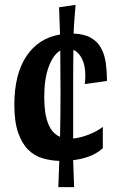

<svg xmlns="http://www.w3.org/2000/svg" viewBox="-20 -650 494 790"><path d="M39 -219Q39 -344 88.5 -418.5Q138 -493 227 -508L223 -620L291 -630Q289 -603 286.5 -574Q284 -545 283 -512Q327 -510 354 -494.5Q381 -479 395.5 -453Q410 -427 415 -392Q420 -357 420 -317L329 -304Q330 -314 330.5 -322.5Q331 -331 331 -340Q331 -381 317.5 -408Q304 -435 282 -445Q282 -423 281.5 -396.5Q281 -370 281 -329.5Q281 -289 281 -229Q281 -169 281 -80Q312 -83 346 -96.5Q380 -110 403 -128V-40Q378 -18 347 -6.5Q316 5 281 9L285 120H220L224 12Q188 11 154.5 1Q121 -9 95.5 -34.5Q70 -60 54.5 -104.5Q39 -149 39 -219ZM227 -87Q228 -131 228.5 -174.5Q229 -218 229 -263Q229 -308 228.5 -352Q228 -396 228 -442Q199 -425 180.5 -375.5Q162 -326 162 -250Q162 -114 227 -87Z"/></svg>

Font: Cantora One
Style: Regular
Weight: 400
Designer: Pablo Impallari, Rodrigo Fuenzalida
Foundry: Pablo Impallari
Version: Version 1.002; ttfautohint (v0.8) -G 200 -r 50